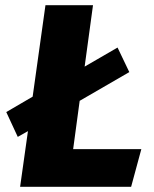

<svg xmlns="http://www.w3.org/2000/svg" viewBox="-20 -715 591 735"><path d="M260 -144 285 -329 475 -439 430 -533 304 -460 336 -695H154L105 -345L4 -286L48 -191L87 -213L57 0H482L521 -144Z"/></svg>

Font: Fira Sans ExtraBold
Style: Italic
Weight: 800
Italic angle: -8°
Designer: bBox Type GmbH & Carrois Corporate GbR & Edenspiekermann AG
Foundry: bBox Type GmbH & Carrois Corporate GbR & Edenspiekermann AG
Version: Version 4.301;PS 004.301;hotconv 1.0.88;makeotf.lib2.5.64775